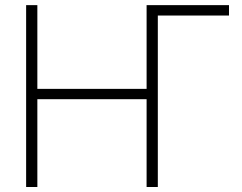

<svg xmlns="http://www.w3.org/2000/svg" viewBox="-20 -748 970 768"><path d="M896 -727.5V-686H589.4L568.8 -727.5ZM84.5 0V-727.5H129.4V-392.6H566.4V-727.5H611.3V0H566.4V-351.1H129.4V0Z"/></svg>

Font: Inter 28pt ExtraLight
Style: Regular
Weight: 250
Designer: Rasmus Andersson
Foundry: rsms
Version: Version 4.001;git-66647c0bb